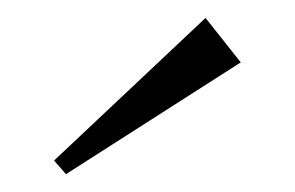

<svg xmlns="http://www.w3.org/2000/svg" viewBox="-20 -764 327 213"><path d="M53.2 -570.8 247.1 -694.8 208 -744.1 40 -585.9Z"/></svg>

Font: Ortica Linear Light
Style: Regular
Weight: 300
Designer: Benedetta Bovani
Foundry: Collletttivo
Version: Version 2.000;Glyphs 3.1.2 (3151)